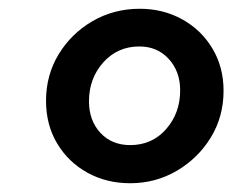

<svg xmlns="http://www.w3.org/2000/svg" viewBox="-20 -775 535 438"><path d="M277 -357Q223 -357 179.5 -381Q136 -405 110.5 -447.5Q85 -490 85 -545Q85 -604 114 -651.5Q143 -699 191.5 -727Q240 -755 299 -755Q352 -755 395.5 -731Q439 -707 464.5 -664.5Q490 -622 490 -568Q490 -509 461 -461.5Q432 -414 383.5 -385.5Q335 -357 277 -357ZM277 -444Q327 -444 359 -480.5Q391 -517 391 -569Q391 -612 365 -640.5Q339 -669 298 -669Q248 -669 215.5 -632.5Q183 -596 183 -544Q183 -500 209 -472Q235 -444 277 -444Z"/></svg>

Font: Plus Jakarta Sans SemiBold
Style: Italic
Weight: 600
Italic angle: -8°
Designer: Gumpita Rahayu
Foundry: Tokotype
Version: Version 2.071; ttfautohint (v1.8.4.7-5d5b);gftools[0.9.29]